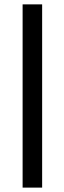

<svg xmlns="http://www.w3.org/2000/svg" viewBox="-20 -731 295 883"><path d="M173.8 131.8H84V-710.9H173.8Z"/></svg>

Font: TypoPRO Roboto
Style: Regular
Weight: 900
Designer: Google
Version: Version 2.136; 2016